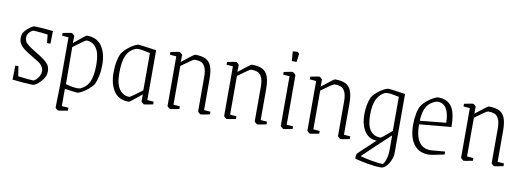

<svg xmlns="http://www.w3.org/2000/svg" viewBox="-61 -986 4180 1533"><g transform="rotate(10 2028.5 -220.0)"><path d="M47 -3 49 -117H74L87 -37Q186 -25 207 -25Q218 -25 232.5 -38Q247 -51 257 -70Q267 -89 267 -106Q267 -132 254.5 -149.5Q242 -167 226.5 -177Q211 -187 164 -215Q123 -240 101.5 -256Q80 -272 66.5 -293Q53 -314 53 -342Q53 -365 59 -379Q70 -401 101 -426.5Q132 -452 148 -452Q168 -452 216 -448.5Q264 -445 297 -441L295 -338H267L260 -406Q234 -410 200.5 -413Q167 -416 146 -417Q139 -417 126.5 -408.5Q114 -400 104.5 -386Q95 -372 95 -356Q95 -325 112 -307.5Q129 -290 169 -265L187 -254L206 -242Q259 -211 286 -184.5Q313 -158 313 -118Q313 -98 308 -82Q297 -53 265 -21.5Q233 10 210 10Q190 10 133 5.5Q76 1 47 -3Z M424 156 428 -12V-413L376 -417V-439Q393 -443 414.5 -447Q436 -451 448 -452Q451 -452 461.5 -443Q472 -434 472 -431L470 -374L507 -404Q565 -452 571 -452Q653 -452 692.5 -394.5Q732 -337 732 -245Q732 -194 723 -152Q714 -110 701 -83Q685 -59 659 -37.5Q633 -16 608.5 -3Q584 10 573 10Q560 10 471 -3V137L525 141V164Q514 167 487.5 171.5Q461 176 448 177Q445 177 434.5 168.5Q424 160 424 156ZM685 -236Q685 -330 654 -371.5Q623 -413 575 -413Q566 -413 491 -356L471 -341L473 -41Q532 -25 569 -25Q583 -25 592 -28Q643 -51 664 -100Q685 -149 685 -236Z M831 -199Q831 -250 839.5 -291.5Q848 -333 862 -359Q878 -383 904 -404.5Q930 -426 954 -439Q978 -452 989 -452Q1005 -452 1135 -433V-29L1187 -25V-3Q1122 10 1114 10Q1112 10 1101.5 1Q1091 -8 1091 -11L1092 -67L1057 -39Q1050 -34 1023 -12Q996 10 991 10Q909 10 870 -48Q831 -106 831 -199ZM1090 -100V-402Q1024 -418 995 -418Q978 -418 970 -414Q919 -392 898 -342.5Q877 -293 877 -206Q877 -112 908.5 -70.5Q940 -29 988 -29Q994 -29 1027.5 -53.5Q1061 -78 1090 -100Z M1302 -11V-413L1250 -417V-439Q1314 -452 1323 -452Q1326 -452 1336 -443Q1346 -434 1346 -431L1345 -375Q1441 -452 1448 -452Q1503 -452 1534.5 -436.5Q1566 -421 1580.5 -383.5Q1595 -346 1595 -279V-29L1647 -25V-3Q1583 10 1574 10Q1570 10 1560 1Q1550 -8 1550 -11V-289Q1550 -344 1536 -370.5Q1522 -397 1501.5 -404.5Q1481 -412 1451 -412Q1440 -412 1347 -343V-29L1399 -25V-3Q1334 10 1325 10Q1323 10 1312.5 1Q1302 -8 1302 -11Z M1761 -11V-413L1709 -417V-439Q1773 -452 1782 -452Q1785 -452 1795 -443Q1805 -434 1805 -431L1804 -375Q1900 -452 1907 -452Q1962 -452 1993.5 -436.5Q2025 -421 2039.5 -383.5Q2054 -346 2054 -279V-29L2106 -25V-3Q2042 10 2033 10Q2029 10 2019 1Q2009 -8 2009 -11V-289Q2009 -344 1995 -370.5Q1981 -397 1960.5 -404.5Q1940 -412 1910 -412Q1899 -412 1806 -343V-29L1858 -25V-3Q1793 10 1784 10Q1782 10 1771.5 1Q1761 -8 1761 -11Z M2220 -12V-414L2168 -417V-439Q2230 -452 2239 -452Q2243 -452 2254 -442.5Q2265 -433 2265 -429V-28L2317 -25V-3Q2254 10 2245 10Q2242 10 2231 0.5Q2220 -9 2220 -12ZM2211 -614 2252 -617 2264 -603 2256 -536H2217Z M2436 -11V-413L2384 -417V-439Q2448 -452 2457 -452Q2460 -452 2470 -443Q2480 -434 2480 -431L2479 -375Q2575 -452 2582 -452Q2637 -452 2668.5 -436.5Q2700 -421 2714.5 -383.5Q2729 -346 2729 -279V-29L2781 -25V-3Q2717 10 2708 10Q2704 10 2694 1Q2684 -8 2684 -11V-289Q2684 -344 2670 -370.5Q2656 -397 2635.5 -404.5Q2615 -412 2585 -412Q2574 -412 2481 -343V-29L2533 -25V-3Q2468 10 2459 10Q2457 10 2446.5 1Q2436 -8 2436 -11Z M2850 143 2855 103 2993 -27Q2928 -31 2894.5 -83.5Q2861 -136 2861 -216Q2861 -299 2888 -360Q2904 -385 2929.5 -406Q2955 -427 2979.5 -439.5Q3004 -452 3015 -452Q3036 -452 3153 -434V44Q3153 73 3139.5 104.5Q3126 136 3105.5 156.5Q3085 177 3065 177Q3016 177 2954.5 166Q2893 155 2850 143ZM3108 -127V-403Q3048 -417 3019 -417Q3002 -417 2993 -413Q2959 -399 2933 -355Q2907 -311 2907 -221Q2907 -57 3020 -57Q3029 -57 3108 -127ZM3109 30V-86L3106 -88Q3056 -42 2994.5 16Q2933 74 2893 113V117Q2921 125 2977 136Q3033 147 3075 147Q3078 147 3086.5 132Q3095 117 3102 90.5Q3109 64 3109 30Z M3259 -204Q3259 -253 3267 -294Q3275 -335 3289 -359Q3305 -384 3331 -405.5Q3357 -427 3382.5 -440Q3408 -453 3419 -453Q3492 -453 3527.5 -405Q3563 -357 3564 -239L3305 -215Q3305 -27 3432 -27Q3441 -27 3548 -37V-13Q3446 10 3420 10Q3343 10 3301 -45.5Q3259 -101 3259 -204ZM3517 -265Q3514 -419 3420 -419Q3410 -419 3394 -411.5Q3378 -404 3362 -392Q3310 -352 3306 -244Z M3682 -11V-413L3630 -417V-439Q3694 -452 3703 -452Q3706 -452 3716 -443Q3726 -434 3726 -431L3725 -375Q3821 -452 3828 -452Q3883 -452 3914.5 -436.5Q3946 -421 3960.5 -383.5Q3975 -346 3975 -279V-29L4027 -25V-3Q3963 10 3954 10Q3950 10 3940 1Q3930 -8 3930 -11V-289Q3930 -344 3916 -370.5Q3902 -397 3881.5 -404.5Q3861 -412 3831 -412Q3820 -412 3727 -343V-29L3779 -25V-3Q3714 10 3705 10Q3703 10 3692.5 1Q3682 -8 3682 -11Z"/></g></svg>

Font: Grenze ExtraLight
Style: Regular
Weight: 275
Designer: Renata Polastri
Foundry: Omnibus-Type
Version: Version 1.002; ttfautohint (v1.8)